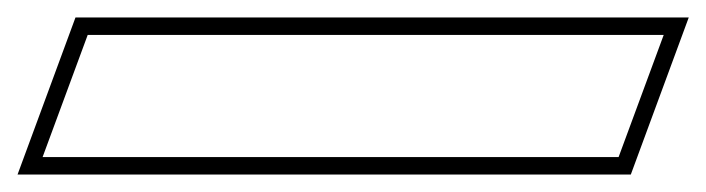

<svg xmlns="http://www.w3.org/2000/svg" viewBox="-183 -6 809 220"><path d="M-64.2 174H-134.2L-82.5 34H-12.5H507.5H577.5L525.8 174H455.8ZM-162.9 194H539.8L606.2 14H-96.5Z"/></svg>

Font: Nordica Plus
Style: NordicaClassicRgOblOl
Weight: 500
Version: Version 1.01